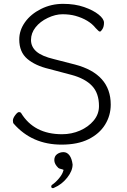

<svg xmlns="http://www.w3.org/2000/svg" viewBox="-20 -733 657 997"><path d="M494 -182Q494 -249 458 -287Q422 -325 352 -344L235 -375Q163 -392 121.5 -427.5Q80 -463 80 -528Q80 -576 110 -618Q140 -660 193 -686.5Q246 -713 307.5 -713Q369 -713 416.5 -696.5Q464 -680 492 -657.5Q520 -635 520 -615Q520 -595 512 -582Q504 -569 499 -569Q494 -569 489 -575L477 -587Q442 -631 371 -651Q341 -659 304.5 -659Q268 -659 228 -640Q188 -621 164.5 -591Q141 -561 141 -525.5Q141 -490 169 -465.5Q197 -441 260 -426L369 -398Q555 -349 555 -190Q555 -133 525.5 -85.5Q496 -38 439.5 -10Q383 18 300 18Q146 18 51 -91Q47 -95 47 -107Q47 -119 59 -135Q71 -151 78.5 -151Q86 -151 89 -147Q156 -36 302 -36Q352 -36 395.5 -55Q439 -74 466.5 -107Q494 -140 494 -182ZM246 235Q246 230 250 227Q269 214 286.5 193Q304 172 309 153L310 149Q304 146 295 144Q286 142 283 139Q262 119 262 98.5Q262 78 276.5 67.5Q291 57 309.5 57Q328 57 340.5 73.5Q353 90 357 121Q357 154 329 189.5Q301 225 261 242Q258 244 255 244Q246 244 246 235Z"/></svg>

Font: Moon Stars Kai T Light
Style: Regular
Weight: 300
Designer: GuiWonder
Version: Version 1.101